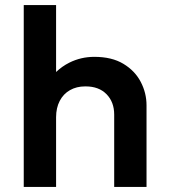

<svg xmlns="http://www.w3.org/2000/svg" viewBox="-20 -740 668 760"><path d="M74 0V-720H202V-455Q225.5 -477.5 254.5 -492Q300.5 -515 353.5 -515Q422.5 -515 468.2 -487.5Q514 -460 537 -416Q560 -372 560 -323V0H432V-286.5Q432 -336 401.8 -367Q371.5 -398 319 -398Q318 -398 317 -398Q283 -398 257 -383.2Q231 -368.5 216.5 -340.8Q202 -313 202 -276V0Z"/></svg>

Font: Geologica EX Med
Style: Regular
Weight: 500
Designer: Sindre Bremnes, Frode Helland
Foundry: Monokrom Skriftforlag AS
Version: Version 1.010;gftools[0.9.28]